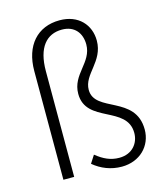

<svg xmlns="http://www.w3.org/2000/svg" viewBox="-120 -895 849 998"><g transform="rotate(-15 304.5 -396.5)"><path d="M412 13C509 13 576 -55 576 -143C576 -328 348 -294 348 -417C348 -502 455 -541 455 -654C455 -739 396 -806 295 -806C175 -806 100 -722 100 -585V0H158V-569C158 -696 211 -756 294 -756C361 -756 397 -711 397 -649C397 -551 290 -517 290 -411C290 -252 519 -288 519 -140C519 -86 482 -35 411 -35C365 -35 328 -52 287 -85L260 -43C302 -8 353 13 412 13Z"/></g></svg>

Font: Noto Sans CJK Light
Style: Regular
Weight: 300
Designer: Ryoko NISHIZUKA (kana & ideographs); Paul D. Hunt (Latin, Greek & Cyrillic); Wenlong ZHANG (bopomofo); Sandoll Communica
Foundry: Adobe Systems Incorporated
Version: Version 1.000;PS 1;hotconv 1.0.78;makeotf.lib2.5.61930